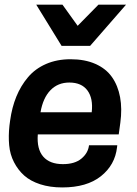

<svg xmlns="http://www.w3.org/2000/svg" viewBox="-20 -800 593 833"><path d="M137.2 -779.8H251L316.9 -688L407.2 -779.8H526.9L371.1 -601.1H247.1ZM495.1 -216.8H144Q139.2 -153.3 167.5 -120.6Q195.8 -87.9 252.9 -87.9Q304.7 -87.9 333.5 -112.1Q362.3 -136.2 366.2 -169.9H488.8L487.8 -161.1Q479 -84 417.7 -35.4Q356.4 13.2 250 13.2Q196.8 13.2 154.5 -0.5Q112.3 -14.2 85.2 -38.3Q58.1 -62.5 40.8 -96.2Q23.4 -129.9 19.8 -169.9Q16.1 -210 21 -254.9L23.9 -276.9Q31.7 -334 51 -381.1Q70.3 -428.2 101.6 -465.1Q132.8 -502 179.9 -522.5Q227.1 -543 286.1 -543Q348.1 -543 394 -522.7Q439.9 -502.4 465.8 -465.6Q491.7 -428.7 501 -378.4Q510.3 -328.1 502 -267.1ZM280.8 -441.9Q231 -441.9 198.7 -408.4Q166.5 -375 155.8 -313H377.9Q384.8 -373 359.4 -407.5Q334 -441.9 280.8 -441.9Z"/></svg>

Font: Cooper Hewitt
Style: Semibold Italic
Weight: 710
Designer: Village Type and Design LLC
Foundry: Cooper Hewitt Smithsonian Design Museum
Version: 1.000